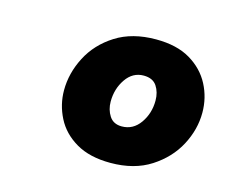

<svg xmlns="http://www.w3.org/2000/svg" viewBox="-61 -832 601 508"><g transform="rotate(15 239.0 -578.5)"><path d="M277 -405Q220 -405 182.5 -427Q145 -449 127 -484.5Q109 -520 109 -559Q109 -606 132 -650.5Q155 -695 200 -723.5Q245 -752 310 -752Q367 -752 404 -730Q441 -708 459.5 -672.5Q478 -637 478 -596Q478 -550 455 -506.5Q432 -463 387 -434Q342 -405 277 -405ZM281 -506Q312 -506 331 -533Q350 -560 350 -595Q350 -618 339 -634.5Q328 -651 303 -651Q273 -651 254.5 -624Q236 -597 236 -562Q236 -540 247 -523Q258 -506 281 -506Z"/></g></svg>

Font: Be Vietnam Pro ExtraBold
Style: Italic
Weight: 800
Italic angle: -12°
Designer: Lam Bao, Tony Le, Vietanh Nguyen
Foundry: Yellow Type Foundry
Version: Version 1.002; ttfautohint (v1.8.3)